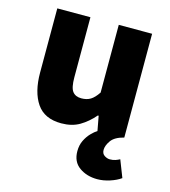

<svg xmlns="http://www.w3.org/2000/svg" viewBox="-108 -584 788 890"><g transform="rotate(15 286.5 -139.5)"><path d="M440 219Q390 219 354 193.5Q318 168 318 117Q318 88 329 65.5Q340 43 355.5 27Q371 11 384 3L371 -67H367Q336 -31 299.5 -9.5Q263 12 212 12Q131 12 94 -42.5Q57 -97 57 -190V-498H216V-210Q216 -160 230 -142Q244 -124 272 -124Q298 -124 316 -135Q334 -146 352 -173V-498H512V0Q468 11 451 35Q434 59 434 80Q434 98 447 106.5Q460 115 473 115Q488 115 499.5 111Q511 107 520 102L552 184Q531 199 500 209Q469 219 440 219Z"/></g></svg>

Font: Source Sans 3 ExtraLight ExtraBold
Style: Regular
Weight: 800
Version: Version 3.052;hotconv 1.1.0;makeotfexe 2.6.0